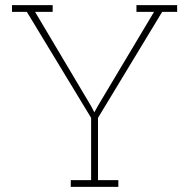

<svg xmlns="http://www.w3.org/2000/svg" viewBox="-20 -731 738 751"><path d="M256.8 0V-26.4H336.4V-270L85 -684.6H26.9V-710.9H186V-684.6H117.2L336.4 -315.9L349.1 -291.5L349.6 -292.5L362.3 -315.9L582.5 -684.6H513.7V-710.9H672.9V-684.6H614.3L363.3 -270V-26.4H442.9V0Z"/></svg>

Font: Roboto Slab Thin
Style: Regular
Weight: 100
Designer: Google
Version: Version 2.000; ttfautohint (v1.8.1.43-b0c9)